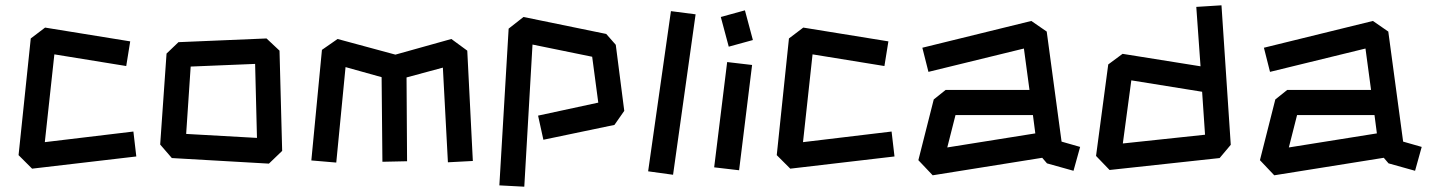

<svg xmlns="http://www.w3.org/2000/svg" viewBox="-20 -650 5391 724"><path d="M50 -65 96 -505 150 -546 471 -494 456 -401 185 -445 149 -114 483 -154 494 -60 101 -14Z M628 -54 584 -105 608 -448 653 -491 985 -505 1034 -459 1044 -81 994 -33ZM949 -130 942 -409 699 -399 682 -145Z M1154 -45 1194 -462 1253 -503 1471 -444 1682 -503 1742 -459 1763 -43 1669 -38 1650 -395 1513 -358 1515 -42 1422 -40 1419 -359 1283 -397 1248 -37Z M1863 49 1898 -542 1954 -586 2266 -522 2302 -481 2334 -232 2297 -179 2029 -123 2009 -214 2236 -263 2213 -436 1988 -482 1957 54Z M2424 -4 2510 -608 2603 -596 2518 9Z M2698 -586 2789 -611 2819 -499 2728 -474ZM2673 -19 2722 -416 2816 -405 2767 -8Z M2909 -65 2955 -505 3009 -546 3330 -494 3315 -401 3044 -445 3008 -114 3342 -154 3353 -60 2960 -14Z M3928 -34 3910 -55 3497 11 3443 -46 3501 -275 3546 -311H3862L3841 -467L3481 -379L3458 -470L3869 -571L3927 -531L3983 -116L4053 -96L4028 -6ZM3884 -147 3875 -216H3583L3552 -94Z M4113 -62 4159 -407 4213 -447 4507 -400 4491 -624 4586 -630 4621 -104 4579 -54 4164 -9ZM4214 -109 4524 -142 4513 -304 4246 -347Z M5216 -34 5198 -55 4785 11 4731 -46 4789 -275 4834 -311H5150L5129 -467L4769 -379L4746 -470L5157 -571L5215 -531L5271 -116L5341 -96L5316 -6ZM5172 -147 5163 -216H4871L4840 -94Z"/></svg>

Font: ZCOOL KuaiLe
Style: Regular
Weight: 400
Designer: Lui Bingke
Foundry: ZCOOL
Version: Version 2.000